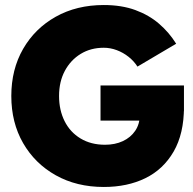

<svg xmlns="http://www.w3.org/2000/svg" viewBox="-20 -732 767 764"><path d="M393 12Q285 12 202 -34.5Q119 -81 72 -162.5Q25 -244 25 -350Q25 -456 72 -537.5Q119 -619 202 -665.5Q285 -712 393 -712Q464 -712 518.5 -692Q573 -672 613 -637.5Q653 -603 681 -558L527 -467Q513 -489 491.5 -506Q470 -523 444.5 -532.5Q419 -542 393 -542Q341 -542 301 -517.5Q261 -493 238 -450Q215 -407 215 -350Q215 -294 237 -250Q259 -206 300.5 -181Q342 -156 398 -156Q438 -156 469 -170.5Q500 -185 518 -211.5Q536 -238 536 -273L712 -306Q712 -200 671 -129Q630 -58 558.5 -23Q487 12 393 12ZM380 -252V-392H712V-289L607 -252Z"/></svg>

Font: Figtree Black
Style: Regular
Weight: 900
Designer: Erik Kennedy
Foundry: Erik Kennedy
Version: Version 2.001;gftools[0.9.30]